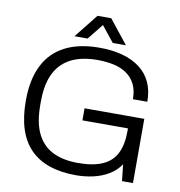

<svg xmlns="http://www.w3.org/2000/svg" viewBox="-94 -954 984 1051"><g transform="rotate(10 398.5 -428.0)"><path d="M398 12Q229 12 143 -75.5Q57 -163 57 -343Q57 -460 96.5 -539Q136 -618 213.5 -658Q291 -698 405 -698Q476 -698 532.5 -682.5Q589 -667 629.5 -636.5Q670 -606 691.5 -560Q713 -514 713 -452H633Q633 -501 616 -535Q599 -569 568 -590.5Q537 -612 495 -621Q453 -630 405 -630Q343 -630 294 -614.5Q245 -599 210 -565.5Q175 -532 157 -479.5Q139 -427 139 -353V-332Q139 -233 170 -172Q201 -111 258.5 -83.5Q316 -56 396 -56Q481 -56 533.5 -79.5Q586 -103 610 -151.5Q634 -200 634 -275V-290H381V-357H713V0H652L642 -92Q617 -55 578.5 -32Q540 -9 493.5 1.5Q447 12 398 12ZM258 -736 363 -868H439L544 -736H471L382 -847H420L331 -736Z"/></g></svg>

Font: Archivo SemiBold Light
Style: Regular
Weight: 300
Version: Version 2.001